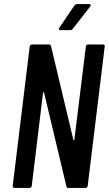

<svg xmlns="http://www.w3.org/2000/svg" viewBox="-20 -917 531 937"><path d="M410 -700H483Q487 -700 489.5 -697Q492 -694 491 -690L408 -10Q406 0 397 0H313Q305 0 304 -8L195 -465Q194 -467 192 -466.5Q190 -466 190 -464L135 -10Q133 0 124 0H50Q46 0 43.5 -3Q41 -6 42 -10L125 -690Q126 -694 129 -697Q132 -700 136 -700H219Q226 -700 229 -692L338 -235Q339 -232 341 -232.5Q343 -233 343 -236L399 -690Q401 -700 410 -700ZM270 -782 343 -890Q350 -897 356 -897H415Q421 -897 422.5 -893.5Q424 -890 420 -885L335 -776Q331 -770 323 -770H275Q270 -770 268 -773.5Q266 -777 270 -782Z"/></svg>

Font: Barlow Condensed Medium
Style: Italic
Weight: 500
Width: 3
Italic angle: -7°
Designer: Jeremy Tribby
Foundry: Tribby Type
Version: Version 1.408